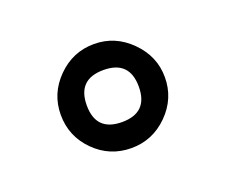

<svg xmlns="http://www.w3.org/2000/svg" viewBox="-49 -703 369 315"><g transform="rotate(-20 136.0 -545.0)"><path d="M136.2 -500Q181.6 -500 181.6 -545.4Q181.6 -590.8 136.2 -590.8Q90.8 -590.8 90.8 -545.4Q90.8 -500 136.2 -500ZM227.1 -545.4Q227.1 -508.3 200.2 -481.4Q173.3 -454.6 136.2 -454.6Q98.6 -454.6 72 -481.2Q45.4 -507.8 45.4 -545.4Q45.4 -582.5 72.3 -609.4Q99.1 -636.2 136.2 -636.2Q172.9 -636.2 200 -609.1Q227.1 -582 227.1 -545.4Z"/></g></svg>

Font: GOSTRUS
Style: type A
Weight: 200
Designer: Юрий и Татьяна Кривогуз
Version: Version 01.0